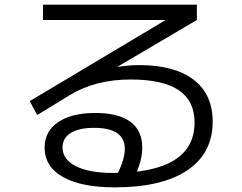

<svg xmlns="http://www.w3.org/2000/svg" viewBox="-20 -753 1040 826"><path d="M474 53Q330 53 251 8.5Q172 -36 172 -118Q172 -188 230 -227.5Q288 -267 390 -267Q490 -267 541 -229Q592 -191 592 -118Q592 -90 584 -59Q576 -28 558 10L484 -1Q502 -39 509.5 -65Q517 -91 517 -112Q517 -203 385 -203Q320 -203 284.5 -181Q249 -159 249 -119Q249 -67 306.5 -38Q364 -9 466 -9Q641 -9 729 -63.5Q817 -118 817 -226Q817 -319 749 -365Q681 -411 542 -411Q466 -411 400 -394Q334 -377 279 -343L140 -258L108 -318L723 -685V-667H165V-733H827V-667L365 -395L325 -426Q353 -437 385.5 -445.5Q418 -454 452 -460Q486 -466 518 -469.5Q550 -473 578 -473Q731 -473 813 -410Q895 -347 895 -230Q895 -94 786 -20.5Q677 53 474 53Z"/></svg>

Font: M PLUS 1
Style: Regular
Weight: 400
Designer: Coji Morishita
Foundry: UNDERFOREST DESIGN
Version: Version 1.001